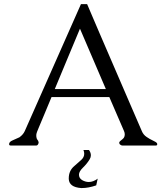

<svg xmlns="http://www.w3.org/2000/svg" viewBox="-20 -717 818 946"><path d="M418.5 22Q427.7 35.2 427.7 47.9Q427.7 57.6 422.4 66.9Q409.7 88.4 389.4 108.2Q369.1 127.9 369.1 143.6Q369.1 160.2 383.8 169.9Q400.4 179.7 417.5 179.7Q439.5 179.7 461.4 163.1L454.1 196.3Q416 209.5 384.3 209.5Q381.8 209.5 379.4 209.5Q320.8 205.1 318.8 165Q318.8 163.1 318.8 161.6Q318.8 123.5 346.7 100.6Q366.2 84 380.4 70.8Q395 57.6 395 40.5Q395 31.7 391.1 22ZM501.5 -278.3 374 -575.7Q342.8 -501 311.8 -426.8Q280.8 -352.5 250 -278.3ZM748 0H583Q578.6 0 574 -3.2Q569.3 -6.3 568.4 -9Q567.4 -11.7 567.4 -14.6Q567.4 -17.6 572.5 -22.2Q577.6 -26.9 584 -31.7Q590.3 -36.6 592.5 -42.7Q594.7 -48.8 594.7 -55.7Q594.7 -63 590.8 -71.8L518.6 -238.8H233.9Q216.3 -196.8 199 -155Q181.6 -113.3 170.7 -87.6Q159.7 -62 159.2 -56.4Q158.7 -50.8 158.7 -46.6Q158.7 -42.5 160.2 -37.1Q161.6 -31.7 165 -27.6Q168.5 -23.4 169.4 -19.3Q170.4 -15.1 170.4 -13.7Q170.4 -12.2 169.4 -10.3Q166 0 158.7 0H32.7Q22.9 0 25.4 -10.3Q27.3 -19 42 -25.4Q56.6 -31.7 75.7 -40.5Q94.2 -53.7 102.1 -71.3L378.9 -696.8H409.2Q433.6 -639.2 469.5 -555.7Q505.4 -472.2 543.7 -383.8Q582 -295.4 617.9 -211.9Q653.8 -128.4 678.7 -71.3Q686 -53.2 702.4 -42.2Q718.8 -31.2 729.7 -26.4Q740.7 -21.5 746.6 -17.6Q752.4 -13.7 753.7 -11Q754.9 -8.3 754.9 -6.6Q754.9 -4.9 753.7 -2.4Q752.4 0 748 0Z"/></svg>

Font: Caudex
Style: Regular
Weight: 400
Version: Version 1.04